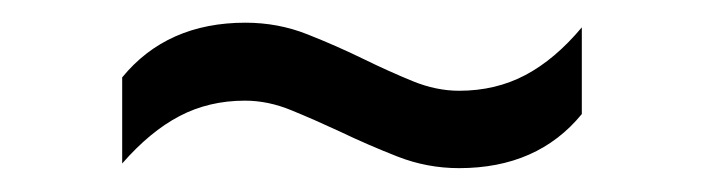

<svg xmlns="http://www.w3.org/2000/svg" viewBox="-20 -460 606 165"><path d="M374.5 -315.5Q347 -315.5 321.5 -325.5Q296 -335.5 272 -347Q250.5 -357 230.5 -365.2Q210.5 -373.5 190.5 -373.5Q159.5 -373.5 134.2 -360.2Q109 -347 85 -319.5V-393.5Q123.5 -440.5 191 -440.5Q219 -440.5 244.2 -430.5Q269.5 -420.5 293 -409Q314.5 -398.5 334.8 -390.2Q355 -382 374.5 -382Q406 -382 431.5 -395.5Q457 -409 480 -436.5V-362Q442 -315.5 374.5 -315.5Z"/></svg>

Font: Encode Sans SC Expanded
Style: Regular
Weight: 400
Width: 7
Designer: Multiple Designers
Foundry: Impallari Type
Version: Version 3.002